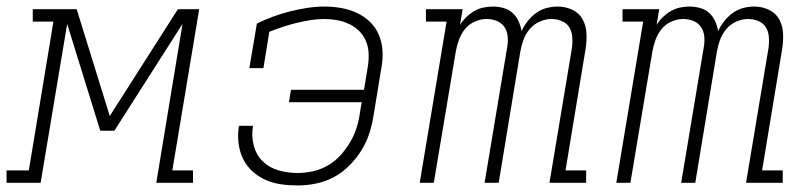

<svg xmlns="http://www.w3.org/2000/svg" viewBox="-57 -558 2477 586"><path d="M-37 0V-38H31L106 -492H43V-530H177L278 -204L486 -530H551L469 -38H532V0H420L500 -485L292 -159H249L148 -485L67 0Z M852 8Q826 8 801 4.5Q776 1 753.5 -9Q731 -19 713 -35.5Q695 -52 684.5 -74Q674 -96 671 -121.5Q668 -147 672 -172Q673 -172 673 -172.5Q673 -173 673 -174H715Q715 -173 715 -173Q715 -173 715 -172Q710 -143 717.5 -114Q725 -85 745 -65.5Q765 -46 793.5 -38Q822 -30 852 -30Q875 -30 899 -35.5Q923 -41 944.5 -53.5Q966 -66 983 -85Q1000 -104 1012.5 -125.5Q1025 -147 1032 -170Q1039 -193 1042 -217L1047 -246H825L831 -284H1054L1066 -357Q1069 -377 1068 -396.5Q1067 -416 1059.5 -433.5Q1052 -451 1038.5 -464Q1025 -477 1008 -485Q991 -493 971.5 -496.5Q952 -500 932 -500Q911 -500 890 -496.5Q869 -493 848 -488Q827 -483 806 -476Q785 -469 765 -461L747 -350H704L727 -486Q751 -498 777 -507.5Q803 -517 829 -523.5Q855 -530 881.5 -534Q908 -538 934 -538Q959 -538 984.5 -533.5Q1010 -529 1032.5 -518.5Q1055 -508 1072.5 -491Q1090 -474 1099.5 -451Q1109 -428 1110.5 -402.5Q1112 -377 1107 -351L1084 -211Q1080 -183 1071.5 -155Q1063 -127 1047.5 -101.5Q1032 -76 1010.5 -54Q989 -32 963 -18Q937 -4 908.5 2Q880 8 852 8Z M1224 0 1306 -492H1243V-530H1355L1347 -482Q1355 -495 1366.5 -506Q1378 -517 1391 -524.5Q1404 -532 1418.5 -535Q1433 -538 1448 -538Q1464 -538 1480 -533.5Q1496 -529 1507.5 -518.5Q1519 -508 1525.5 -493.5Q1532 -479 1535 -463Q1542 -479 1553.5 -493.5Q1565 -508 1579.5 -518.5Q1594 -529 1611 -533.5Q1628 -538 1645 -538Q1669 -538 1690 -528Q1711 -518 1721.5 -498.5Q1732 -479 1733 -455Q1734 -431 1730 -407L1669 -38H1732V0H1620L1689 -414Q1691 -430 1689.5 -446.5Q1688 -463 1680 -475.5Q1672 -488 1657 -494Q1642 -500 1626 -500Q1608 -500 1590 -492Q1572 -484 1559.5 -469Q1547 -454 1540.5 -436Q1534 -418 1531 -400L1465 0H1422L1491 -414Q1494 -430 1492.5 -446.5Q1491 -463 1482.5 -475.5Q1474 -488 1459.5 -494Q1445 -500 1428 -500Q1410 -500 1392 -492Q1374 -484 1362 -469Q1350 -454 1343.5 -436Q1337 -418 1334 -400L1267 0Z M1824 0 1906 -492H1843V-530H1955L1947 -482Q1955 -495 1966.5 -506Q1978 -517 1991 -524.5Q2004 -532 2018.5 -535Q2033 -538 2048 -538Q2064 -538 2080 -533.5Q2096 -529 2107.5 -518.5Q2119 -508 2125.5 -493.5Q2132 -479 2135 -463Q2142 -479 2153.5 -493.5Q2165 -508 2179.5 -518.5Q2194 -529 2211 -533.5Q2228 -538 2245 -538Q2269 -538 2290 -528Q2311 -518 2321.5 -498.5Q2332 -479 2333 -455Q2334 -431 2330 -407L2269 -38H2332V0H2220L2289 -414Q2291 -430 2289.5 -446.5Q2288 -463 2280 -475.5Q2272 -488 2257 -494Q2242 -500 2226 -500Q2208 -500 2190 -492Q2172 -484 2159.5 -469Q2147 -454 2140.5 -436Q2134 -418 2131 -400L2065 0H2022L2091 -414Q2094 -430 2092.5 -446.5Q2091 -463 2082.5 -475.5Q2074 -488 2059.5 -494Q2045 -500 2028 -500Q2010 -500 1992 -492Q1974 -484 1962 -469Q1950 -454 1943.5 -436Q1937 -418 1934 -400L1867 0Z"/></svg>

Font: Iosevka Curly Slab XLtEx
Style: Italic
Weight: 200
Width: 7
Italic angle: -9°
Monospace: yes
Designer: Belleve Invis
Foundry: Belleve Invis
Version: Version 11.1.0; ttfautohint (v1.8.3)